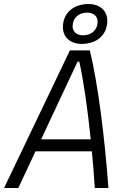

<svg xmlns="http://www.w3.org/2000/svg" viewBox="-36 -948 642 968"><path d="M-15.6 0H56.2L143.1 -185.1H427.2C433.1 -125 438 -63 441.9 0H510.7C490.2 -273.4 457 -528.3 417 -693.8H316.4ZM171.4 -245.6 355 -637.2H363.8C385.3 -540.5 405.3 -402.3 421.4 -245.6ZM375.5 -726.6C453.1 -726.6 504.9 -772.9 504.9 -843.3C504.9 -894 467.3 -927.7 410.6 -927.7C333 -927.7 281.2 -881.3 281.2 -811C281.2 -760.3 318.8 -726.6 375.5 -726.6ZM382.8 -770C351.1 -770 330.1 -788.1 330.1 -814.9C330.1 -856.9 359.4 -884.3 403.3 -884.3C435.1 -884.3 456.1 -866.2 456.1 -839.4C456.1 -797.9 426.8 -770 382.8 -770Z"/></svg>

Font: Cascadia Mono PL Light
Style: Italic
Weight: 300
Italic angle: -10°
Monospace: yes
Designer: Aaron Bell
Foundry: Saja Typeworks
Version: Version 2404.023